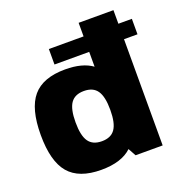

<svg xmlns="http://www.w3.org/2000/svg" viewBox="-128 -812 886 934"><g transform="rotate(-20 315.0 -345.0)"><path d="M379.9 -473.1V-549.8H200.2V-629.9H379.9V-700.2H560.1V-629.9H629.9V-549.8H560.1V0H419.9L397.9 -40Q345.2 9.8 240.2 9.8Q125 9.8 72.5 -52Q20 -113.8 20 -250Q20 -386.2 72.5 -448Q125 -509.8 240.2 -509.8Q329.6 -509.8 379.9 -473.1ZM221.4 -150.9Q242.7 -120.1 290 -120.1Q337.4 -120.1 358.6 -150.9Q379.9 -181.6 379.9 -250Q379.9 -318.4 358.6 -349.1Q337.4 -379.9 290 -379.9Q242.7 -379.9 221.4 -349.1Q200.2 -318.4 200.2 -250Q200.2 -181.6 221.4 -150.9Z"/></g></svg>

Font: Fivo Sans Heavy
Style: Regular
Weight: 900
Designer: Alexander Slobzheninov
Foundry: Alexander Slobzheninov
Version: 1.0